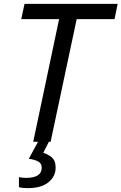

<svg xmlns="http://www.w3.org/2000/svg" viewBox="-20 -734 629 994"><path d="M152 0 286 -635H90L107 -714H589L573 -635H377L242 0ZM123 240Q96 240 78 235V183Q88 185 97.5 186Q107 187 114 187Q196 187 196 134Q196 112 177.5 102Q159 92 129 88L177 0H233L204 57Q227 64 247.5 80.5Q268 97 268 134Q268 179 231 209.5Q194 240 123 240Z"/></svg>

Font: Noto Sans
Style: Italic
Weight: 400
Italic angle: -12°
Designer: Monotype Design Team
Foundry: Monotype Imaging Inc.
Version: Version 2.013; ttfautohint (v1.8.4.7-5d5b)